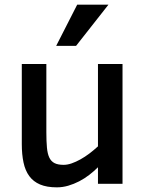

<svg xmlns="http://www.w3.org/2000/svg" viewBox="-20 -786 621 821"><path d="M398.9 0V-70.8Q381.8 -53.7 361.6 -38.1Q341.3 -22.5 318.6 -10.7Q295.9 1 271.7 8.1Q247.6 15.1 223.1 15.1Q180.2 15.1 151.4 2.9Q122.6 -9.3 105.2 -33Q87.9 -56.6 80.6 -91.1Q73.2 -125.5 73.2 -169.9V-512.2H178.2V-220.2Q178.2 -181.6 180.7 -155Q183.1 -128.4 190.9 -112.1Q198.7 -95.7 213.4 -88.4Q228 -81.1 252 -81.1Q268.1 -81.1 286.4 -87.4Q304.7 -93.8 324 -104.5Q343.3 -115.2 362.3 -129.6Q381.3 -144 398.9 -160.2V-512.2H503.9V0ZM305.2 -589.8H220.2L310.1 -766.1H443.8Z"/></svg>

Font: Lorenzo Sans Medium
Style: Regular
Weight: 500
Foundry: Intel Corporation
Version: Version 1.00; ttfautohint (v1.5)